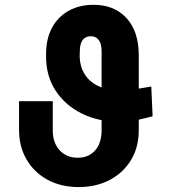

<svg xmlns="http://www.w3.org/2000/svg" viewBox="-20 -757 703 787"><path d="M600.1 -402.3 605.5 -280.3Q569.8 -271 546.9 -266.1Q523.9 -261.2 507.6 -259.3Q491.2 -257.3 474.1 -257.3Q384.8 -257.3 315.9 -291.3Q247.1 -325.2 208 -385.3Q168.9 -445.3 168.9 -523.9V-538.6Q169.4 -599.6 193.8 -644.3Q218.3 -689 262 -713.1Q305.7 -737.3 363.8 -737.3Q448.7 -737.3 498.8 -682.6Q548.8 -627.9 548.8 -530.3V-224.1Q548.8 -152.8 516.6 -100.3Q484.4 -47.9 429 -19Q373.5 9.8 302.7 9.8Q230 9.8 174.8 -20.3Q119.6 -50.3 88.9 -103.3Q58.1 -156.2 58.1 -224.1V-342.3H196.3V-224.1Q195.8 -172.4 224.1 -141.4Q252.4 -110.4 298.8 -110.4Q343.3 -110.4 369.9 -140.4Q396.5 -170.4 396.5 -224.1V-545.9Q396.5 -578.1 384.8 -593.3Q373 -608.4 352.1 -608.4Q331.5 -608.4 319.6 -594Q307.6 -579.6 307.1 -547.4L306.6 -530.3Q306.6 -486.8 326.2 -454.3Q345.7 -421.9 383.3 -404.1Q420.9 -386.2 474.1 -386.2Q486.3 -386.2 494.1 -386.5Q502 -386.7 512.7 -388.2Q523.4 -389.6 543.5 -392.8Q563.5 -396 600.1 -402.3Z"/></svg>

Font: Inter 18pt
Style: Bold
Weight: 700
Designer: Rasmus Andersson
Foundry: rsms
Version: Version 4.001;git-66647c0bb